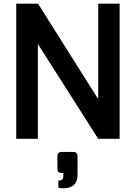

<svg xmlns="http://www.w3.org/2000/svg" viewBox="-20 -752 718 1040"><path d="M68 0V-732H186L512 -215V-732H628V0H512L185 -514V0ZM400 195Q400 268 321 268Q313 268 306 267L296 264V226Q308 227 315 222Q323 216 323 202V185H314Q291 185 291 163V95Q291 71 314 71H378Q400 71 400 95Z"/></svg>

Font: Exo
Style: DemiBold
Weight: 600
Designer: Natanael Gama
Version: Version 1.00